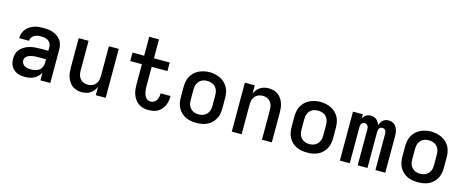

<svg xmlns="http://www.w3.org/2000/svg" viewBox="-39 -1368 4878 2009"><g transform="rotate(15 2400.0 -363.5)"><path d="M243 8Q222 8 200.5 5Q179 2 159 -6.5Q139 -15 122.5 -29.5Q106 -44 95 -62.5Q84 -81 79.5 -102Q75 -123 75 -145Q75 -173 83.5 -201Q92 -229 111.5 -250Q131 -271 156 -285Q181 -299 208.5 -307Q236 -315 264.5 -317.5Q293 -320 322 -320H410V-365Q410 -384 400 -401.5Q390 -419 373.5 -429Q357 -439 337.5 -442.5Q318 -446 299 -446Q280 -446 261 -442.5Q242 -439 225.5 -430Q209 -421 198.5 -404.5Q188 -388 188 -369Q188 -369 188 -369Q188 -369 188 -369Q188 -369 188 -369Q188 -369 188 -369H81Q81 -369 81 -369.5Q81 -370 81 -370Q81 -396 89.5 -421Q98 -446 113.5 -466Q129 -486 151 -500.5Q173 -515 197 -523.5Q221 -532 247 -535Q273 -538 299 -538Q325 -538 351 -535Q377 -532 402 -523.5Q427 -515 449.5 -500Q472 -485 487.5 -464Q503 -443 510 -417Q517 -391 517 -365V0H410V-84Q399 -61 381 -43Q363 -25 340.5 -13.5Q318 -2 293 3Q268 8 243 8ZM285 -84Q308 -84 331 -89.5Q354 -95 372.5 -108.5Q391 -122 400.5 -144Q410 -166 410 -189V-228H322Q307 -228 292.5 -227Q278 -226 263.5 -223.5Q249 -221 235 -216.5Q221 -212 209 -204Q197 -196 189.5 -183.5Q182 -171 182 -156Q182 -138 191.5 -122.5Q201 -107 216.5 -98.5Q232 -90 249.5 -87Q267 -84 285 -84Z M857 8Q831 8 805 1Q779 -6 758 -21.5Q737 -37 722 -59Q707 -81 698 -106Q689 -131 686 -157.5Q683 -184 683 -210V-530H790V-210Q790 -186 795.5 -162.5Q801 -139 816 -120.5Q831 -102 853.5 -93Q876 -84 900 -84Q924 -84 946.5 -93Q969 -102 984 -120.5Q999 -139 1004.5 -162.5Q1010 -186 1010 -210V-530H1117V0H1010V-89Q1000 -67 985 -48Q970 -29 949.5 -16Q929 -3 905 2.5Q881 8 857 8Z M1580 8Q1552 8 1524 1Q1496 -6 1473 -22Q1450 -38 1433.5 -62Q1417 -86 1407.5 -112.5Q1398 -139 1395 -167.5Q1392 -196 1392 -224V-438H1266V-530H1392V-735H1498V-530H1669V-438H1498V-224Q1498 -209 1499.5 -194Q1501 -179 1504 -164Q1507 -149 1512.5 -135Q1518 -121 1527.5 -109Q1537 -97 1551 -90.5Q1565 -84 1580 -84Q1599 -84 1616 -93Q1633 -102 1642.5 -117.5Q1652 -133 1656 -151.5Q1660 -170 1660 -188Q1660 -190 1660 -191Q1660 -192 1660 -194H1767Q1767 -191 1767 -188.5Q1767 -186 1767 -183Q1767 -158 1762 -133Q1757 -108 1746 -85.5Q1735 -63 1717.5 -44Q1700 -25 1678 -13Q1656 -1 1631 3.5Q1606 8 1580 8Z M2100 8Q2070 8 2040.5 3Q2011 -2 1984.5 -14.5Q1958 -27 1936 -48Q1914 -69 1900 -95Q1886 -121 1880.5 -150.5Q1875 -180 1875 -210V-320Q1875 -350 1880.5 -379.5Q1886 -409 1900 -435Q1914 -461 1936 -482Q1958 -503 1985 -515.5Q2012 -528 2041 -534.5Q2070 -541 2100 -541Q2130 -541 2159 -534.5Q2188 -528 2215 -515.5Q2242 -503 2264 -482Q2286 -461 2300 -435Q2314 -409 2319.5 -379.5Q2325 -350 2325 -320V-210Q2325 -180 2319.5 -150.5Q2314 -121 2300 -95Q2286 -69 2264 -48Q2242 -27 2215.5 -14.5Q2189 -2 2159.5 3Q2130 8 2100 8ZM2100 -84Q2116 -84 2132.5 -87.5Q2149 -91 2163 -99Q2177 -107 2188 -119Q2199 -131 2206 -146Q2213 -161 2215.5 -177.5Q2218 -194 2218 -210V-320Q2218 -336 2215.5 -352.5Q2213 -369 2206 -384Q2199 -399 2188 -411.5Q2177 -424 2162.5 -431.5Q2148 -439 2131.5 -442.5Q2115 -446 2098 -446Q2082 -446 2066 -442.5Q2050 -439 2036 -431Q2022 -423 2011 -410.5Q2000 -398 1993.5 -383Q1987 -368 1984.5 -352Q1982 -336 1982 -320V-210Q1982 -194 1984.5 -177.5Q1987 -161 1994 -146Q2001 -131 2012 -119Q2023 -107 2037 -99Q2051 -91 2067.5 -87.5Q2084 -84 2100 -84Z M2483 0V-530H2590V-441Q2600 -463 2615 -482Q2630 -501 2650.5 -514Q2671 -527 2695 -532.5Q2719 -538 2743 -538Q2769 -538 2795 -531Q2821 -524 2842 -508.5Q2863 -493 2878 -471Q2893 -449 2902 -424Q2911 -399 2914 -372.5Q2917 -346 2917 -320V0H2810V-320Q2810 -344 2804.5 -367.5Q2799 -391 2784 -409.5Q2769 -428 2746.5 -437Q2724 -446 2700 -446Q2676 -446 2653.5 -437Q2631 -428 2616 -409.5Q2601 -391 2595.5 -367.5Q2590 -344 2590 -320V0Z M3300 8Q3270 8 3240.5 3Q3211 -2 3184.5 -14.5Q3158 -27 3136 -48Q3114 -69 3100 -95Q3086 -121 3080.5 -150.5Q3075 -180 3075 -210V-320Q3075 -350 3080.5 -379.5Q3086 -409 3100 -435Q3114 -461 3136 -482Q3158 -503 3185 -515.5Q3212 -528 3241 -534.5Q3270 -541 3300 -541Q3330 -541 3359 -534.5Q3388 -528 3415 -515.5Q3442 -503 3464 -482Q3486 -461 3500 -435Q3514 -409 3519.5 -379.5Q3525 -350 3525 -320V-210Q3525 -180 3519.5 -150.5Q3514 -121 3500 -95Q3486 -69 3464 -48Q3442 -27 3415.5 -14.5Q3389 -2 3359.5 3Q3330 8 3300 8ZM3300 -84Q3316 -84 3332.5 -87.5Q3349 -91 3363 -99Q3377 -107 3388 -119Q3399 -131 3406 -146Q3413 -161 3415.5 -177.5Q3418 -194 3418 -210V-320Q3418 -336 3415.5 -352.5Q3413 -369 3406 -384Q3399 -399 3388 -411.5Q3377 -424 3362.5 -431.5Q3348 -439 3331.5 -442.5Q3315 -446 3298 -446Q3282 -446 3266 -442.5Q3250 -439 3236 -431Q3222 -423 3211 -410.5Q3200 -398 3193.5 -383Q3187 -368 3184.5 -352Q3182 -336 3182 -320V-210Q3182 -194 3184.5 -177.5Q3187 -161 3194 -146Q3201 -131 3212 -119Q3223 -107 3237 -99Q3251 -91 3267.5 -87.5Q3284 -84 3300 -84Z M3654 0V-530H3761V-485Q3767 -497 3775.5 -507Q3784 -517 3795.5 -524.5Q3807 -532 3820 -535Q3833 -538 3847 -538Q3863 -538 3879.5 -533Q3896 -528 3908.5 -517.5Q3921 -507 3930 -492Q3939 -477 3944 -461Q3949 -477 3957.5 -491.5Q3966 -506 3978.5 -517Q3991 -528 4007 -533Q4023 -538 4039 -538Q4056 -538 4073 -532.5Q4090 -527 4103 -516Q4116 -505 4124.5 -490Q4133 -475 4138 -458.5Q4143 -442 4144.5 -425Q4146 -408 4146 -390V0H4039V-390Q4039 -400 4037 -410Q4035 -420 4030 -428.5Q4025 -437 4015.5 -441.5Q4006 -446 3996 -446Q3986 -446 3977 -441.5Q3968 -437 3962.5 -428.5Q3957 -420 3955 -410Q3953 -400 3953 -390V0H3847V-390Q3847 -400 3845 -410Q3843 -420 3837.5 -428.5Q3832 -437 3823 -441.5Q3814 -446 3804 -446Q3794 -446 3784.5 -441.5Q3775 -437 3770 -428.5Q3765 -420 3763 -410Q3761 -400 3761 -390V0Z M4500 8Q4470 8 4440.5 3Q4411 -2 4384.5 -14.5Q4358 -27 4336 -48Q4314 -69 4300 -95Q4286 -121 4280.5 -150.5Q4275 -180 4275 -210V-320Q4275 -350 4280.5 -379.5Q4286 -409 4300 -435Q4314 -461 4336 -482Q4358 -503 4385 -515.5Q4412 -528 4441 -534.5Q4470 -541 4500 -541Q4530 -541 4559 -534.5Q4588 -528 4615 -515.5Q4642 -503 4664 -482Q4686 -461 4700 -435Q4714 -409 4719.5 -379.5Q4725 -350 4725 -320V-210Q4725 -180 4719.5 -150.5Q4714 -121 4700 -95Q4686 -69 4664 -48Q4642 -27 4615.5 -14.5Q4589 -2 4559.5 3Q4530 8 4500 8ZM4500 -84Q4516 -84 4532.5 -87.5Q4549 -91 4563 -99Q4577 -107 4588 -119Q4599 -131 4606 -146Q4613 -161 4615.5 -177.5Q4618 -194 4618 -210V-320Q4618 -336 4615.5 -352.5Q4613 -369 4606 -384Q4599 -399 4588 -411.5Q4577 -424 4562.5 -431.5Q4548 -439 4531.5 -442.5Q4515 -446 4498 -446Q4482 -446 4466 -442.5Q4450 -439 4436 -431Q4422 -423 4411 -410.5Q4400 -398 4393.5 -383Q4387 -368 4384.5 -352Q4382 -336 4382 -320V-210Q4382 -194 4384.5 -177.5Q4387 -161 4394 -146Q4401 -131 4412 -119Q4423 -107 4437 -99Q4451 -91 4467.5 -87.5Q4484 -84 4500 -84Z"/></g></svg>

Font: Iosevka Curly SmBdEx
Style: Regular
Weight: 600
Width: 7
Monospace: yes
Designer: Belleve Invis
Foundry: Belleve Invis
Version: Version 11.1.0; ttfautohint (v1.8.3)